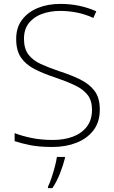

<svg xmlns="http://www.w3.org/2000/svg" viewBox="-20 -744 584 985"><path d="M492 -182Q492 -118 459.5 -75.5Q427 -33 372 -11.5Q317 10 249 10Q182 10 136.5 1Q91 -8 55 -20V-61Q94 -46 143 -36Q192 -26 252 -26Q308 -26 353 -42.5Q398 -59 425 -93.5Q452 -128 452 -181Q452 -228 429.5 -257Q407 -286 364 -306.5Q321 -327 259 -348Q201 -367 156.5 -390Q112 -413 87.5 -449Q63 -485 63 -544Q63 -603 93.5 -643Q124 -683 175 -703.5Q226 -724 290 -724Q389 -724 474 -686L459 -652Q415 -672 372.5 -680Q330 -688 288 -688Q237 -688 195 -672.5Q153 -657 128 -625.5Q103 -594 103 -545Q103 -494 126 -464Q149 -434 189.5 -415.5Q230 -397 283 -379Q346 -359 393 -335.5Q440 -312 466 -276.5Q492 -241 492 -182ZM313 68Q304 104 288 145Q272 186 249 221H226V214Q234 198 243.5 170.5Q253 143 261 112.5Q269 82 272 61H313Z"/></svg>

Font: Noto Sans Kannada ExtraLight
Style: Regular
Weight: 200
Designer: Jelle Bosma - Monotype Design Team
Foundry: Monotype Imaging Inc.
Version: Version 2.005; ttfautohint (v1.8.4.7-5d5b)